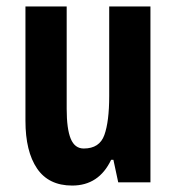

<svg xmlns="http://www.w3.org/2000/svg" viewBox="-20 -566 548 596"><path d="M447 -546V0H347L332 -70H325Q287 10 204 10Q131 10 95 -43Q59 -96 59 -191V-546H187V-228Q187 -166 199.5 -135.5Q212 -105 240 -105Q289 -105 304 -147Q319 -189 319 -268V-546Z"/></svg>

Font: Noto Sans Gujarati UI ExtraCondensed
Style: Bold
Weight: 700
Width: 2
Designer: Jelle Bosma - Monotype Design Team, Universal Thirst
Foundry: Monotype Imaging Inc.
Version: Version 2.106; ttfautohint (v1.8.4.7-5d5b)